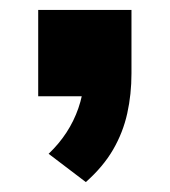

<svg xmlns="http://www.w3.org/2000/svg" viewBox="-20 -194 343 387"><path d="M153 173 78 116Q99 96 114 73Q129 50 138 24Q147 -2 149 -28L183 0H57V-174H245V-46Q245 -4 236.5 34.5Q228 73 208 107.5Q188 142 153 173Z"/></svg>

Font: Nunito Sans 7pt ExtraBold
Style: Regular
Weight: 800
Designer: Vernon Adams
Foundry: Vernon Adams
Version: Version 3.101;gftools[0.9.27]